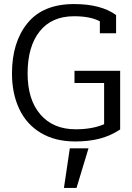

<svg xmlns="http://www.w3.org/2000/svg" viewBox="-20 -682 651 946"><path d="M39 -320Q39 -474 115.5 -568Q192 -662 345 -662Q477 -662 552 -608V-518H472V-577Q425 -602 345 -602Q235 -602 175.5 -527.5Q116 -453 116 -320Q116 -191 179 -118Q242 -45 353 -45Q435 -45 493 -70V-273H347V-333H572V-44Q525 -13 471.5 1Q418 15 351 15Q251 15 180.5 -27.5Q110 -70 74.5 -146Q39 -222 39 -320ZM324 49H416L357 244H295Z"/></svg>

Font: Pridi Light
Style: Regular
Weight: 300
Designer: Katatrad Team
Foundry: CadsonDemak
Version: Version 1.003